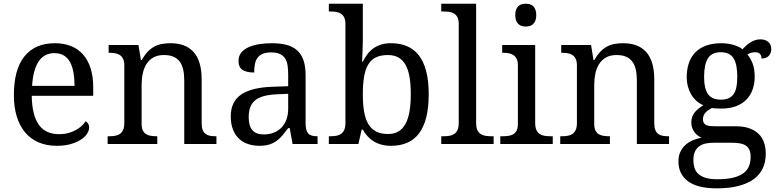

<svg xmlns="http://www.w3.org/2000/svg" viewBox="-20 -780 4210 1040"><path d="M274.9 -492.2Q219.2 -492.2 189.2 -447Q159.2 -401.9 153.8 -314.9H383.8Q383.8 -354.5 377.9 -387.2Q372.1 -419.9 359.4 -443.4Q346.7 -466.8 325.9 -479.5Q305.2 -492.2 274.9 -492.2ZM287.1 9.8Q232.9 9.8 189.7 -8.5Q146.5 -26.9 116.7 -62Q86.9 -97.2 71 -148.2Q55.2 -199.2 55.2 -264.2Q55.2 -404.3 112.8 -475.1Q170.4 -545.9 276.9 -545.9Q325.2 -545.9 363.8 -530.8Q402.3 -515.6 429.2 -485.6Q456.1 -455.6 470.5 -410.9Q484.9 -366.2 484.9 -307.1V-261.2H151.9Q152.8 -206.5 162.8 -167.2Q172.9 -127.9 191.7 -102.5Q210.4 -77.1 237.8 -65.2Q265.1 -53.2 300.8 -53.2Q326.7 -53.2 348.9 -59.1Q371.1 -64.9 389.2 -74.7Q407.2 -84.5 421.1 -96.9Q435.1 -109.4 443.8 -123Q450.7 -120.1 456.8 -110.8Q462.9 -101.6 462.9 -88.9Q462.9 -73.7 452.1 -56.4Q441.4 -39.1 419.4 -24.4Q397.5 -9.8 364.5 0Q331.5 9.8 287.1 9.8Z M832 -42V0H563V-42H571.3Q588.4 -42 603.3 -44.4Q618.2 -46.9 629.2 -54.4Q640.1 -62 646.7 -76.2Q653.3 -90.3 653.3 -113.8V-425.8Q653.3 -447.8 646.7 -461.2Q640.1 -474.6 628.9 -481.9Q617.7 -489.3 602.8 -491.7Q587.9 -494.1 571.3 -494.1H568.4V-536.1H730L743.2 -455.1H748Q763.7 -482.9 781 -500.7Q798.3 -518.6 817.6 -528.6Q836.9 -538.6 858.6 -542.2Q880.4 -545.9 904.3 -545.9Q943.8 -545.9 974.9 -534.4Q1005.9 -522.9 1027.6 -499.3Q1049.3 -475.6 1060.8 -438.5Q1072.3 -401.4 1072.3 -350.1V-113.8Q1072.3 -90.3 1077.9 -76.2Q1083.5 -62 1093.8 -54.4Q1104 -46.9 1118.2 -44.4Q1132.3 -42 1148.9 -42H1152.3V0H978V-345.2Q978 -377.9 972.2 -403.3Q966.3 -428.7 953.4 -446.3Q940.4 -463.9 919.4 -472.9Q898.4 -481.9 868.2 -481.9Q834 -481.9 810.8 -468.8Q787.6 -455.6 773.4 -433.1Q759.3 -410.6 753.2 -381.3Q747.1 -352.1 747.1 -319.8V-108.9Q747.1 -86.9 753.7 -73.5Q760.3 -60.1 771.5 -53.2Q782.7 -46.4 797.6 -44.2Q812.5 -42 829.1 -42Z M1327.1 -145Q1327.1 -98.1 1346.9 -75Q1366.7 -51.8 1408.2 -51.8Q1438.5 -51.8 1463.1 -61.5Q1487.8 -71.3 1505.1 -89.4Q1522.5 -107.4 1531.7 -133.3Q1541 -159.2 1541 -190.9V-272L1477.1 -269Q1434.6 -267.1 1406 -258.5Q1377.4 -250 1359.9 -234.6Q1342.3 -219.2 1334.7 -196.8Q1327.1 -174.3 1327.1 -145ZM1448.2 -496.1Q1419.4 -496.1 1401.6 -488Q1383.8 -480 1373.8 -465.3Q1363.8 -450.7 1360.4 -430.7Q1356.9 -410.6 1356.9 -387.2Q1315.4 -387.2 1293.7 -401.4Q1272 -415.5 1272 -450.2Q1272 -476.1 1286.1 -494.1Q1300.3 -512.2 1325 -523.7Q1349.6 -535.2 1382.3 -540.5Q1415 -545.9 1452.1 -545.9Q1498 -545.9 1532.2 -536.9Q1566.4 -527.8 1589.4 -507.3Q1612.3 -486.8 1623.8 -453.9Q1635.3 -420.9 1635.3 -373V-113.8Q1635.3 -92.8 1638.7 -79.1Q1642.1 -65.4 1649.4 -57.1Q1656.7 -48.8 1668.7 -45.4Q1680.7 -42 1697.3 -42H1700.2V0H1564.9L1549.3 -85.9H1541Q1525.4 -64.9 1510.7 -47.4Q1496.1 -29.8 1478.5 -17.1Q1460.9 -4.4 1438.7 2.7Q1416.5 9.8 1385.3 9.8Q1352.1 9.8 1323.5 0.2Q1294.9 -9.3 1274.2 -29.1Q1253.4 -48.8 1241.7 -78.9Q1230 -108.9 1230 -149.9Q1230 -229.5 1286.6 -268.1Q1343.3 -306.6 1458 -310.1L1541 -313V-373Q1541 -399.9 1538.1 -422.6Q1535.2 -445.3 1525.4 -461.7Q1515.6 -478 1497.3 -487.1Q1479 -496.1 1448.2 -496.1Z M2302.2 -269Q2302.2 -196.8 2288.8 -144Q2275.4 -91.3 2249.5 -57.1Q2223.6 -22.9 2185.5 -6.6Q2147.5 9.8 2098.1 9.8Q2069.3 9.8 2045.9 3.4Q2022.5 -2.9 2003.7 -14.6Q1984.9 -26.4 1970.5 -42.5Q1956.1 -58.6 1945.3 -78.1H1939L1921.4 0H1761.2V-42H1769Q1786.1 -42 1801 -44.4Q1815.9 -46.9 1826.9 -54.4Q1837.9 -62 1844.5 -76.2Q1851.1 -90.3 1851.1 -113.8V-649.9Q1851.1 -671.9 1844.5 -685.3Q1837.9 -698.7 1826.7 -706.1Q1815.4 -713.4 1800.5 -715.6Q1785.6 -717.8 1769 -717.8H1761.2V-759.8H1945.3V-576.2Q1945.3 -559.1 1944.8 -536.9Q1944.3 -514.6 1943.4 -494.1Q1942.4 -470.7 1941.4 -445.8H1945.3Q1956.5 -468.8 1970.7 -487.3Q1984.9 -505.9 2003.4 -518.8Q2022 -531.7 2045.4 -538.8Q2068.8 -545.9 2098.1 -545.9Q2147.5 -545.9 2185.5 -529.5Q2223.6 -513.2 2249.5 -479.2Q2275.4 -445.3 2288.8 -393.1Q2302.2 -340.8 2302.2 -269ZM2081.1 -481.9Q2042 -481.9 2015.9 -469Q1989.7 -456.1 1974.1 -429.7Q1958.5 -403.3 1951.9 -363.3Q1945.3 -323.2 1945.3 -269Q1945.3 -216.8 1951.9 -176.8Q1958.5 -136.7 1974.4 -109.4Q1990.2 -82 2016.4 -68.1Q2042.5 -54.2 2082 -54.2Q2115.2 -54.2 2138.4 -68.1Q2161.6 -82 2176.5 -109.4Q2191.4 -136.7 2198.2 -177Q2205.1 -217.3 2205.1 -270Q2205.1 -323.2 2198.2 -363Q2191.4 -402.8 2176.5 -429.2Q2161.6 -455.6 2137.9 -468.8Q2114.3 -481.9 2081.1 -481.9Z M2382.8 -42Q2399.9 -42 2414.8 -44.4Q2429.7 -46.9 2440.7 -54.4Q2451.7 -62 2458.3 -76.2Q2464.8 -90.3 2464.8 -113.8V-649.9Q2464.8 -671.9 2458.3 -685.3Q2451.7 -698.7 2440.4 -706.1Q2429.2 -713.4 2414.3 -715.6Q2399.4 -717.8 2382.8 -717.8H2370.1V-759.8H2559.1V-113.8Q2559.1 -90.3 2565.4 -76.2Q2571.8 -62 2583 -54.4Q2594.2 -46.9 2609.1 -44.4Q2624 -42 2641.1 -42H2653.8V0H2370.1V-42Z M2703.1 -42Q2719.7 -42 2734.6 -44.2Q2749.5 -46.4 2760.7 -53.2Q2772 -60.1 2778.6 -73.5Q2785.2 -86.9 2785.2 -108.9V-425.8Q2785.2 -447.8 2778.6 -461.2Q2772 -474.6 2760.7 -481.9Q2749.5 -489.3 2734.6 -491.7Q2719.7 -494.1 2703.1 -494.1H2700.2V-536.1H2878.9V-113.8Q2878.9 -90.3 2885.5 -76.2Q2892.1 -62 2903.1 -54.4Q2914.1 -46.9 2929.2 -44.4Q2944.3 -42 2960.9 -42H2974.1V0H2689.9V-42ZM2771 -698.2Q2771 -715.8 2775.4 -727.5Q2779.8 -739.3 2787.6 -746.6Q2795.4 -753.9 2805.7 -756.8Q2815.9 -759.8 2828.1 -759.8Q2839.8 -759.8 2850.1 -756.8Q2860.4 -753.9 2867.9 -746.6Q2875.5 -739.3 2880.1 -727.5Q2884.8 -715.8 2884.8 -698.2Q2884.8 -680.7 2880.1 -668.9Q2875.5 -657.2 2867.9 -649.9Q2860.4 -642.6 2850.1 -639.4Q2839.8 -636.2 2828.1 -636.2Q2815.9 -636.2 2805.7 -639.4Q2795.4 -642.6 2787.6 -649.9Q2779.8 -657.2 2775.4 -668.9Q2771 -680.7 2771 -698.2Z M3283.7 -42V0H3014.6V-42H3022.9Q3040 -42 3054.9 -44.4Q3069.8 -46.9 3080.8 -54.4Q3091.8 -62 3098.4 -76.2Q3105 -90.3 3105 -113.8V-425.8Q3105 -447.8 3098.4 -461.2Q3091.8 -474.6 3080.6 -481.9Q3069.3 -489.3 3054.4 -491.7Q3039.6 -494.1 3022.9 -494.1H3020V-536.1H3181.6L3194.8 -455.1H3199.7Q3215.3 -482.9 3232.7 -500.7Q3250 -518.6 3269.3 -528.6Q3288.6 -538.6 3310.3 -542.2Q3332 -545.9 3356 -545.9Q3395.5 -545.9 3426.5 -534.4Q3457.5 -522.9 3479.2 -499.3Q3501 -475.6 3512.5 -438.5Q3523.9 -401.4 3523.9 -350.1V-113.8Q3523.9 -90.3 3529.5 -76.2Q3535.2 -62 3545.4 -54.4Q3555.7 -46.9 3569.8 -44.4Q3584 -42 3600.6 -42H3604V0H3429.7V-345.2Q3429.7 -377.9 3423.8 -403.3Q3418 -428.7 3405 -446.3Q3392.1 -463.9 3371.1 -472.9Q3350.1 -481.9 3319.8 -481.9Q3285.6 -481.9 3262.5 -468.8Q3239.3 -455.6 3225.1 -433.1Q3210.9 -410.6 3204.8 -381.3Q3198.7 -352.1 3198.7 -319.8V-108.9Q3198.7 -86.9 3205.3 -73.5Q3211.9 -60.1 3223.1 -53.2Q3234.4 -46.4 3249.3 -44.2Q3264.2 -42 3280.8 -42Z M4157.7 -515.1Q4157.7 -504.4 4154.5 -494.9Q4151.4 -485.4 4145 -478.3Q4138.7 -471.2 4128.7 -467Q4118.7 -462.9 4105 -462.9Q4105 -468.8 4103.5 -474.6Q4102.1 -480.5 4098.4 -485.6Q4094.7 -490.7 4088.4 -493.9Q4082 -497.1 4071.8 -497.1Q4059.1 -497.1 4048.8 -494.1Q4038.6 -491.2 4028.8 -484.9Q4045.9 -463.9 4056.9 -435.3Q4067.9 -406.7 4067.9 -363.8Q4067.9 -326.7 4056.6 -295.2Q4045.4 -263.7 4023.2 -240.7Q4001 -217.8 3967 -204.8Q3933.1 -191.9 3887.7 -191.9Q3881.8 -191.9 3874.5 -192.1Q3867.2 -192.4 3859.9 -192.6Q3852.5 -192.9 3846.2 -193.6Q3839.8 -194.3 3835.9 -194.8Q3826.2 -189.9 3817.4 -184.1Q3808.6 -178.2 3802 -170.9Q3795.4 -163.6 3791.5 -154.3Q3787.6 -145 3787.6 -133.8Q3787.6 -121.6 3792.2 -114.3Q3796.9 -106.9 3805.2 -102.8Q3813.5 -98.6 3825 -97.4Q3836.4 -96.2 3849.6 -96.2H3962.9Q4007.8 -96.2 4039.1 -85Q4070.3 -73.7 4090.1 -54Q4109.9 -34.2 4118.9 -6.6Q4127.9 21 4127.9 53.2Q4127.9 96.2 4112.1 130.9Q4096.2 165.5 4063.5 189.7Q4030.8 213.9 3980.7 227.1Q3930.7 240.2 3862.8 240.2Q3758.3 240.2 3706.5 201.7Q3654.8 163.1 3654.8 94.2Q3654.8 64.9 3665 43Q3675.3 21 3692.6 5.4Q3710 -10.3 3732.4 -20Q3754.9 -29.8 3779.8 -34.2Q3769.5 -38.6 3759.8 -45.9Q3750 -53.2 3742.2 -63.5Q3734.4 -73.7 3729.5 -86.9Q3724.6 -100.1 3724.6 -116.2Q3724.6 -146 3740.2 -167.7Q3755.9 -189.5 3790 -210Q3768.6 -218.8 3751.7 -234.1Q3734.9 -249.5 3723.4 -269.3Q3711.9 -289.1 3705.8 -312.5Q3699.7 -335.9 3699.7 -360.8Q3699.7 -404.3 3711.4 -438.5Q3723.1 -472.7 3746.6 -496.6Q3770 -520.5 3805.2 -533.2Q3840.3 -545.9 3887.7 -545.9Q3905.8 -545.9 3923.3 -543.2Q3940.9 -540.5 3955.8 -535.9Q3970.7 -531.2 3982.7 -525.4Q3994.6 -519.5 4002 -513.2Q4009.3 -521 4019 -530.5Q4028.8 -540 4041 -548.1Q4053.2 -556.2 4067.6 -561.5Q4082 -566.9 4098.6 -566.9Q4113.8 -566.9 4124.8 -562.7Q4135.7 -558.6 4143.1 -551.5Q4150.4 -544.4 4154.1 -534.9Q4157.7 -525.4 4157.7 -515.1ZM3735.8 87.9Q3735.8 109.9 3741.7 128.9Q3747.6 147.9 3762.2 161.6Q3776.9 175.3 3801.8 183.1Q3826.7 190.9 3864.7 190.9Q3918.5 190.9 3953.4 181.9Q3988.3 172.9 4008.8 156.7Q4029.3 140.6 4037.6 118.4Q4045.9 96.2 4045.9 69.8Q4045.9 46.9 4039.3 32Q4032.7 17.1 4019.8 8.5Q4006.8 0 3987.8 -3.4Q3968.8 -6.8 3943.8 -6.8H3845.7Q3824.7 -6.8 3804.9 -3.2Q3785.2 0.5 3769.8 10.7Q3754.4 21 3745.1 39.6Q3735.8 58.1 3735.8 87.9ZM3793.9 -363.8Q3793.9 -299.8 3815.2 -270Q3836.4 -240.2 3884.8 -240.2Q3909.2 -240.2 3926 -247.6Q3942.9 -254.9 3953.6 -270Q3964.4 -285.2 3969 -308.8Q3973.6 -332.5 3973.6 -365.2Q3973.6 -432.6 3953.1 -464.8Q3932.6 -497.1 3883.8 -497.1Q3835.4 -497.1 3814.7 -464.1Q3793.9 -431.2 3793.9 -363.8Z"/></svg>

Font: Gandom FD
Style: FD
Weight: 400
Foundry: DejaVu fonts team - Redesigned by Saber Rastikerdar - Based on Samim Font
Version: Version 0.6